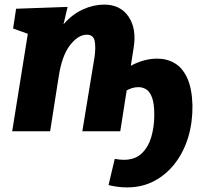

<svg xmlns="http://www.w3.org/2000/svg" viewBox="-20 -571 898 835"><path d="M338 0 391 -322Q397 -363 392 -391.5Q387 -420 357 -420Q320 -420 284.5 -374.5Q249 -329 235 -236L198 0H33L101 -424L37 -447L50 -533L274 -541L256 -465Q294 -509 340.5 -530Q387 -551 433 -551Q504 -551 539.5 -498Q575 -445 561 -362L549 -285Q606 -316 664 -316Q706 -316 740 -296Q774 -276 794.5 -231Q815 -186 817 -113Q818 -40 799 24Q780 88 742.5 137.5Q705 187 652 215.5Q599 244 532 244Q513 244 493 241.5Q473 239 452 234L479 120Q490 122 500 123Q510 124 518 124Q567 124 596 96.5Q625 69 638 24.5Q651 -20 651 -72Q651 -120 641.5 -146Q632 -172 616.5 -182Q601 -192 582 -192Q568 -192 555 -188Q542 -184 531 -178L503 0Z"/></svg>

Font: Bitter ExtraBold
Style: Italic
Weight: 800
Italic angle: -9°
Designer: Sol Matas, and Bitter project Authors
Foundry: Sol Matas
Version: Version 2.001